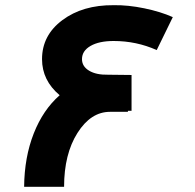

<svg xmlns="http://www.w3.org/2000/svg" viewBox="-20 -720 750 740"><path d="M418 -562Q362 -562 329 -543Q296 -524 296 -492Q296 -464 323.5 -447.5Q351 -431 397 -432L487 -431V-293H473V-289H404Q330 -289 278.5 -207.5Q227 -126 227 0H73Q74 -114 110 -205.5Q146 -297 210 -353Q142 -410 142 -492Q142 -584 220.5 -642.5Q299 -701 418 -700Q473 -701 536 -688Q599 -675 646 -654L584 -527Q506 -562 418 -562Z"/></svg>

Font: Montserrat-Arabic SemiBold
Style: Regular
Weight: 600
Designer: Mohamed Gaber
Foundry: Kief Type Foundry
Version: Version 5.008;PS 005.008;hotconv 1.0.88;makeotf.lib2.5.64775